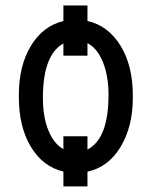

<svg xmlns="http://www.w3.org/2000/svg" viewBox="-20 -608 539 686"><path d="M367.7 -269Q367.7 -335.9 347.9 -385.7Q328.1 -435.5 292.5 -453.6V-409.2H206.5V-452.6Q133.3 -412.1 133.3 -258.3Q133.3 -190.4 152.8 -142.3Q172.4 -94.2 206.5 -75.2V-121.1H292.5V-73.7Q367.7 -112.3 367.7 -269ZM47.4 -269Q47.4 -373.5 90.6 -444.6Q133.8 -515.6 206.5 -532.7V-588.4H292.5V-533.2Q366.7 -516.1 410.6 -444.8Q454.6 -373.5 454.6 -266.1V-258.3Q454.6 -155.8 410.9 -83.3Q367.2 -10.7 292.5 5.4V58.1H206.5V4.9Q133.3 -12.2 90.3 -83.5Q47.4 -154.8 47.4 -260.3Z"/></svg>

Font: RobotoCondensed-Regular
Style: Regular
Weight: 400
Designer: Google
Version: Version 2.001201; 2014